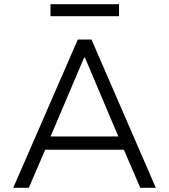

<svg xmlns="http://www.w3.org/2000/svg" viewBox="-20 -893 804 913"><path d="M43 0 350 -705H415L721 0H647L560 -202L599 -181H166L204 -202L117 0ZM380 -619 214 -229 189 -244H576L549 -229L384 -619ZM220 -816V-873H546V-816Z"/></svg>

Font: Nunito Sans 7pt Light
Style: Regular
Weight: 300
Designer: Vernon Adams
Foundry: Vernon Adams
Version: Version 3.101;gftools[0.9.27]